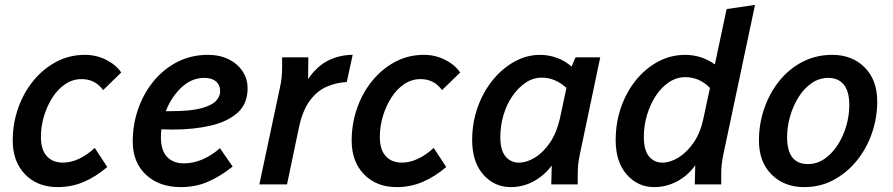

<svg xmlns="http://www.w3.org/2000/svg" viewBox="-20 -753 3645 784"><path d="M32 -179Q32 -248 54 -311Q76 -374 116 -423Q156 -472 209.5 -500.5Q263 -529 327 -529Q373 -529 413 -509Q453 -489 475 -457L401 -385Q369 -430 313 -430Q277 -430 246.5 -409.5Q216 -389 194 -354.5Q172 -320 159.5 -278.5Q147 -237 147 -194Q147 -142 171 -115.5Q195 -89 237 -89Q271 -89 304.5 -105.5Q338 -122 367 -149L418 -71Q371 -31 321.5 -10Q272 11 216 11Q133 11 82.5 -41Q32 -93 32 -179Z M522 -175Q522 -245 544.5 -309Q567 -373 608 -422.5Q649 -472 705 -500.5Q761 -529 829 -529Q877 -529 913.5 -511Q950 -493 970.5 -462Q991 -431 991 -392Q991 -329 950 -292.5Q909 -256 840 -240Q771 -224 685 -224Q664 -224 639 -225Q637 -209 637 -193Q637 -139 662 -112.5Q687 -86 731 -86Q771 -86 809 -103Q847 -120 878 -148L930 -73Q880 -33 829.5 -11Q779 11 718 11Q630 11 576 -39.5Q522 -90 522 -175ZM815 -435Q762 -435 720.5 -395.5Q679 -356 657 -299Q668 -299 677 -299Q758 -299 802 -311Q846 -323 862.5 -341.5Q879 -360 879 -380Q879 -406 862 -420.5Q845 -435 815 -435Z M1039 0 1123 -395Q1128 -417 1130 -437Q1132 -457 1132 -480V-519H1239L1238 -430Q1274 -483 1320.5 -506Q1367 -529 1420 -529L1396 -418Q1353 -416 1314 -399Q1275 -382 1245.5 -342.5Q1216 -303 1201 -234L1152 0Z M1416 -179Q1416 -248 1438 -311Q1460 -374 1500 -423Q1540 -472 1593.5 -500.5Q1647 -529 1711 -529Q1757 -529 1797 -509Q1837 -489 1859 -457L1785 -385Q1753 -430 1697 -430Q1661 -430 1630.5 -409.5Q1600 -389 1578 -354.5Q1556 -320 1543.5 -278.5Q1531 -237 1531 -194Q1531 -142 1555 -115.5Q1579 -89 1621 -89Q1655 -89 1688.5 -105.5Q1722 -122 1751 -149L1802 -71Q1755 -31 1705.5 -10Q1656 11 1600 11Q1517 11 1466.5 -41Q1416 -93 1416 -179Z M1908 -181Q1908 -252 1930.5 -315Q1953 -378 1992 -426Q2031 -474 2081 -501.5Q2131 -529 2185 -529Q2220 -529 2253.5 -517Q2287 -505 2314 -481L2330 -519H2431L2348 -124Q2343 -101 2341 -81.5Q2339 -62 2339 -39V0H2231L2233 -77Q2201 -35 2158 -12Q2115 11 2066 11Q1998 11 1953 -40.5Q1908 -92 1908 -181ZM2023 -194Q2023 -140 2044 -114.5Q2065 -89 2099 -89Q2131 -89 2165 -110Q2199 -131 2226 -171Q2253 -211 2266 -268L2293 -394Q2247 -436 2192 -436Q2157 -436 2126.5 -415.5Q2096 -395 2072.5 -361Q2049 -327 2036 -283.5Q2023 -240 2023 -194Z M2494 -181Q2494 -252 2516 -315Q2538 -378 2577 -426Q2616 -474 2667.5 -501.5Q2719 -529 2778 -529Q2810 -529 2840.5 -519.5Q2871 -510 2899 -490L2947 -716L3063 -733L2934 -124Q2929 -101 2927 -81.5Q2925 -62 2925 -39V0H2817L2819 -78Q2788 -35 2744 -12Q2700 11 2651 11Q2584 11 2539 -40.5Q2494 -92 2494 -181ZM2609 -194Q2609 -140 2630 -114.5Q2651 -89 2685 -89Q2717 -89 2751 -110Q2785 -131 2812.5 -171Q2840 -211 2852 -268L2879 -394Q2836 -438 2778 -438Q2743 -438 2712 -417.5Q2681 -397 2658 -362Q2635 -327 2622 -283.5Q2609 -240 2609 -194Z M3079 -179Q3079 -248 3101 -311Q3123 -374 3162.5 -423Q3202 -472 3257 -500.5Q3312 -529 3378 -529Q3460 -529 3511 -477.5Q3562 -426 3562 -339Q3562 -272 3540.5 -209.5Q3519 -147 3479 -97.5Q3439 -48 3384.5 -18.5Q3330 11 3264 11Q3182 11 3130.5 -40.5Q3079 -92 3079 -179ZM3194 -193Q3194 -83 3279 -83Q3316 -83 3347 -104.5Q3378 -126 3400.5 -161Q3423 -196 3435.5 -238.5Q3448 -281 3448 -324Q3448 -380 3425.5 -407.5Q3403 -435 3362 -435Q3326 -435 3295 -414Q3264 -393 3241.5 -357.5Q3219 -322 3206.5 -279Q3194 -236 3194 -193Z"/></svg>

Font: Radio Canada Medium
Style: Italic
Weight: 500
Italic angle: -12°
Designer: Charles Daoud, Etienne Aubert Bonn, Alexandre Saumier Demers, Jacques Le Bailly
Foundry: Radio-Canada
Version: Version 2.104; ttfautohint (v1.8.4.7-5d5b);gftools[0.9.28.de